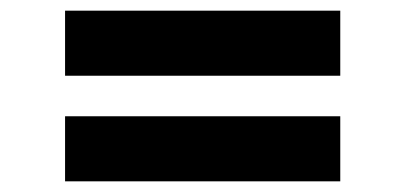

<svg xmlns="http://www.w3.org/2000/svg" viewBox="-20 -432 762 360"><path d="M102 -214H618V-92H102ZM102 -412H618V-290H102Z"/></svg>

Font: Reem Kufi
Style: Bold
Weight: 700
Designer: Khaled Hosny
Version: Version 1.001